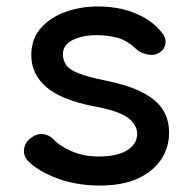

<svg xmlns="http://www.w3.org/2000/svg" viewBox="-20 -571 583 595"><path d="M289 4Q219 4 159.5 -17.5Q100 -39 67 -72Q52 -88 54.5 -108.5Q57 -129 74 -142Q94 -158 113.5 -155.5Q133 -153 147 -138Q164 -119 201.5 -102.5Q239 -86 285 -86Q343 -86 373.5 -105Q404 -124 405 -154Q406 -184 376.5 -206Q347 -228 269 -242Q168 -262 122.5 -302Q77 -342 77 -400Q77 -451 107 -484.5Q137 -518 184 -534.5Q231 -551 282 -551Q348 -551 399 -530Q450 -509 480 -472Q494 -456 493 -438.5Q492 -421 476 -409Q460 -398 438 -402Q416 -406 401 -420Q376 -444 347 -453Q318 -462 280 -462Q236 -462 205.5 -447Q175 -432 175 -403Q175 -385 184.5 -370.5Q194 -356 222 -344.5Q250 -333 304 -322Q379 -307 422.5 -284Q466 -261 485 -230.5Q504 -200 504 -160Q504 -114 479.5 -77Q455 -40 407.5 -18Q360 4 289 4Z"/></svg>

Font: Comfortaa
Style: Bold
Weight: 700
Designer: Johan Aakerlund
Foundry: Johan Aakerlund
Version: Version 3.104; ttfautohint (v1.8.1.43-b0c9)